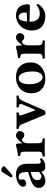

<svg xmlns="http://www.w3.org/2000/svg" viewBox="1103 -1814 723 2969"><g transform="rotate(-90 1464.5 -329.5)"><path d="M290 -85.9V-217.8L237.8 -201.2Q199.7 -188.5 181.9 -166.3Q164.1 -144 164.1 -109.9Q164.1 -84.5 180.9 -67.1Q197.8 -49.8 222.2 -49.8Q245.1 -49.8 290 -85.9ZM294.9 -48.8H289.1L258.8 -26.9Q237.3 -10.7 209.5 -0.5Q181.6 9.8 155.8 9.8Q103 9.8 73.5 -17.8Q43.9 -45.4 43.9 -95.2Q43.9 -143.1 82.5 -173.3Q121.1 -203.6 223.1 -235.8L290 -256.8Q290 -293.9 285.9 -320.6Q281.7 -347.2 275.1 -362.8Q268.6 -378.4 258.1 -387.5Q247.6 -396.5 237.3 -399.2Q227.1 -401.9 212.9 -401.9Q170.9 -401.9 170.9 -378.9Q170.9 -371.1 172.9 -355.5Q174.8 -339.8 174.8 -332Q174.8 -313.5 157 -299.8Q139.2 -286.1 112.8 -286.1Q62 -286.1 62 -335.9Q62 -366.7 93.5 -392.6Q125 -418.5 166.7 -431.2Q208.5 -443.8 247.1 -443.8Q417 -443.8 417 -271V-127Q417 -88.9 422.4 -74.5Q427.7 -60.1 443.8 -60.1Q466.8 -60.1 485.8 -74.2Q501 -64.5 503.9 -45.9Q474.6 -18.1 443.6 -4.2Q412.6 9.8 373 9.8Q304.7 9.8 294.9 -48.8ZM214.8 -538.1 297.9 -668.9Q303.7 -670.9 314 -670.9Q334 -670.9 348.9 -663.6Q363.8 -656.2 371.1 -647L380.9 -624L261.2 -516.1Q242.7 -500 223.1 -500Q217.3 -500 212.2 -504.9Q207 -509.8 207 -514.2Q207 -526.4 214.8 -538.1Z M733.9 -268.1V-120.1Q733.9 -99.1 734.6 -85.7Q735.4 -72.3 739 -62.3Q742.7 -52.2 746.6 -47.1Q750.5 -42 760.3 -38.6Q770 -35.2 778.8 -34.2Q787.6 -33.2 805.7 -32.2Q810.1 -27.8 810.1 -15.1Q810.1 -2.4 805.7 2Q719.7 0 669.9 0Q615.7 0 531.7 2Q527.3 -2.4 527.3 -15.1Q527.3 -27.8 531.7 -32.2Q550.3 -33.7 558.6 -34.7Q566.9 -35.6 577.1 -39.1Q587.4 -42.5 591.1 -47.4Q594.7 -52.2 598.6 -62.3Q602.5 -72.3 603.3 -85.7Q604 -99.1 604 -120.1V-309.1Q604 -351.6 592.5 -363.8Q581.1 -376 539.1 -379.9Q537.6 -384.8 536.4 -395.5Q535.2 -406.2 536.6 -411.1Q602.5 -418 704.1 -443.8Q714.4 -443.8 720.2 -439Q726.1 -434.1 727.1 -426.8Q731.9 -377.9 733.9 -348.1H736.8Q803.2 -443.8 856 -443.8Q882.3 -443.8 902.1 -426Q921.9 -408.2 921.9 -388.2Q921.9 -357.4 904.5 -336.7Q887.2 -315.9 864.7 -315.9Q832 -315.9 817.9 -332Q802.7 -351.1 790 -351.1Q764.2 -351.1 749 -323.2Q733.9 -295.4 733.9 -268.1Z M1290.5 -401.9Q1286.1 -406.2 1286.1 -418.9Q1286.1 -431.6 1290.5 -436Q1344.2 -434.1 1391.6 -434.1Q1423.8 -434.1 1467.8 -436Q1472.2 -431.6 1472.2 -418.9Q1472.2 -406.2 1467.8 -401.9Q1448.2 -399.9 1435.1 -394.5Q1421.9 -389.2 1411.9 -377.2Q1401.9 -365.2 1396.5 -355.2Q1391.1 -345.2 1381.8 -324.2L1244.6 -11.2Q1234.9 12.2 1205.6 12.2Q1178.2 12.2 1169.9 -8.8L1038.6 -325.2Q1036.6 -329.6 1032.5 -340.6Q1028.3 -351.6 1027.1 -354.5Q1025.9 -357.4 1022 -365.5Q1018.1 -373.5 1015.9 -375.7Q1013.7 -377.9 1009.3 -383.3Q1004.9 -388.7 1000.5 -390.4Q996.1 -392.1 989.7 -395Q983.4 -397.9 975.8 -399.4Q968.3 -400.9 958.5 -401.9Q954.1 -406.2 954.1 -418.9Q954.1 -431.6 958.5 -436Q1032.7 -434.1 1081.5 -434.1Q1133.3 -434.1 1207.5 -436Q1211.9 -431.6 1211.9 -418.9Q1211.9 -406.2 1207.5 -401.9Q1172.4 -398.4 1166 -386Q1159.7 -373.5 1171.9 -345.2L1239.7 -152.8Q1242.7 -146.5 1244.9 -144.5Q1247.1 -142.6 1250.5 -147.9L1329.6 -331.1Q1346.7 -369.1 1338.6 -384Q1330.6 -398.9 1290.5 -401.9Z M1506.8 -204.1Q1506.8 -312 1576.4 -377.9Q1646 -443.8 1757.8 -443.8Q1863.8 -443.8 1923.8 -382.3Q1983.9 -320.8 1983.9 -212.9Q1983.9 -115.7 1912.6 -53Q1841.3 9.8 1731 9.8Q1627 9.8 1566.9 -47.9Q1506.8 -105.5 1506.8 -204.1ZM1737.8 -401.9Q1694.3 -401.9 1670.4 -358.2Q1646.5 -314.5 1646.5 -229Q1646.5 -175.3 1660.6 -130.4Q1674.8 -85.4 1700 -58.8Q1725.1 -32.2 1755.9 -32.2Q1793.9 -32.2 1818.8 -74Q1843.8 -115.7 1843.8 -184.1Q1843.8 -285.6 1816.2 -343.8Q1788.6 -401.9 1737.8 -401.9Z M2248.5 -268.1V-120.1Q2248.5 -99.1 2249.3 -85.7Q2250 -72.3 2253.7 -62.3Q2257.3 -52.2 2261.2 -47.1Q2265.1 -42 2274.9 -38.6Q2284.7 -35.2 2293.5 -34.2Q2302.2 -33.2 2320.3 -32.2Q2324.7 -27.8 2324.7 -15.1Q2324.7 -2.4 2320.3 2Q2234.4 0 2184.6 0Q2130.4 0 2046.4 2Q2042 -2.4 2042 -15.1Q2042 -27.8 2046.4 -32.2Q2064.9 -33.7 2073.2 -34.7Q2081.5 -35.6 2091.8 -39.1Q2102.1 -42.5 2105.7 -47.4Q2109.4 -52.2 2113.3 -62.3Q2117.2 -72.3 2117.9 -85.7Q2118.7 -99.1 2118.7 -120.1V-309.1Q2118.7 -351.6 2107.2 -363.8Q2095.7 -376 2053.7 -379.9Q2052.2 -384.8 2051 -395.5Q2049.8 -406.2 2051.3 -411.1Q2117.2 -418 2218.8 -443.8Q2229 -443.8 2234.9 -439Q2240.7 -434.1 2241.7 -426.8Q2246.6 -377.9 2248.5 -348.1H2251.5Q2317.9 -443.8 2370.6 -443.8Q2397 -443.8 2416.7 -426Q2436.5 -408.2 2436.5 -388.2Q2436.5 -357.4 2419.2 -336.7Q2401.9 -315.9 2379.4 -315.9Q2346.7 -315.9 2332.5 -332Q2317.4 -351.1 2304.7 -351.1Q2278.8 -351.1 2263.7 -323.2Q2248.5 -295.4 2248.5 -268.1Z M2615.2 -271 2740.2 -276.9Q2747.6 -277.3 2751.5 -284.2Q2755.4 -291 2755.4 -297.9Q2755.4 -352.5 2735.4 -377.2Q2715.3 -401.9 2689.5 -401.9Q2668.5 -401.9 2655.3 -391.6Q2642.1 -381.3 2631.6 -352.3Q2621.1 -323.2 2615.2 -271ZM2871.6 -128.9Q2878.4 -128.9 2882.3 -119.1Q2886.2 -109.4 2886.2 -98.1Q2849.6 -44.4 2801 -17.3Q2752.4 9.8 2699.2 9.8Q2598.1 9.8 2537.8 -43.7Q2477.5 -97.2 2477.5 -198.2Q2477.5 -253.4 2497.8 -300.8Q2518.1 -348.1 2550.8 -378.7Q2583.5 -409.2 2623 -426.5Q2662.6 -443.8 2702.6 -443.8Q2745.1 -443.8 2777.6 -432.6Q2810.1 -421.4 2829.6 -403.8Q2849.1 -386.2 2861.3 -361.1Q2873.5 -335.9 2877.9 -311.8Q2882.3 -287.6 2882.3 -259.8Q2882.3 -246.6 2876 -237.5Q2869.6 -228.5 2853.5 -229L2613.3 -234.9Q2613.3 -76.2 2738.3 -76.2Q2820.3 -76.2 2871.6 -128.9Z"/></g></svg>

Font: Common Serif
Style: Bold
Weight: 700
Designer: Philipp H. Poll, Khaled Hosny
Foundry: Stefan Peev, Context Ltd.
Version: Version 1.026